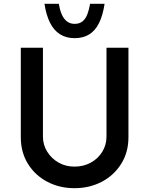

<svg xmlns="http://www.w3.org/2000/svg" viewBox="-20 -978 781 1006"><path d="M205 -262Q205 -219 227.5 -183Q250 -147 287 -126Q324 -105 370 -105Q418 -105 456 -126Q494 -147 516 -183Q538 -219 538 -262V-728H653V-259Q653 -180 615 -119.5Q577 -59 513 -25.5Q449 8 370 8Q292 8 228 -25.5Q164 -59 126.5 -119.5Q89 -180 89 -259V-728H205ZM371 -778Q327 -778 294.5 -798.5Q262 -819 242 -859Q222 -899 213 -958H288Q293 -928 303 -904Q313 -880 330 -866.5Q347 -853 371 -853Q397 -853 413 -866.5Q429 -880 438 -904Q447 -928 452 -958H528Q519 -898 499 -857.5Q479 -817 447 -797.5Q415 -778 371 -778Z"/></svg>

Font: Josefin Sans Thin SemiBold
Style: Regular
Weight: 600
Version: Version 2.000